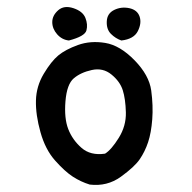

<svg xmlns="http://www.w3.org/2000/svg" viewBox="-20 -525 540 540"><path d="M232.4 -5.9Q207 -13.7 184.6 -28.3Q162.1 -43 134.8 -73.7Q107.4 -104.5 93.8 -153.3Q80.1 -202.1 81.1 -242.2Q82 -282.2 103 -317.4Q124 -352.5 144 -369.1Q164.1 -385.7 199.2 -398.4Q234.4 -411.1 275.9 -404.3Q317.4 -397.5 358.4 -355.5Q399.4 -313.5 405.3 -270.5Q411.1 -227.5 408.2 -189.5Q405.3 -151.4 396.5 -125Q387.7 -98.6 373 -77.1Q358.4 -55.7 319.8 -27.8Q281.2 0 232.4 -5.9ZM275.4 -92.8Q293 -103.5 314 -137.2Q335 -170.9 334 -209Q333 -247.1 325.2 -271.5Q317.4 -295.9 293.5 -315.4Q269.5 -335 238.3 -328.1Q207 -321.3 187.5 -304.7Q168 -288.1 164.1 -240.2Q160.2 -192.4 171.9 -162.1Q183.6 -131.8 209 -109.4Q234.4 -86.9 275.4 -92.8ZM173.8 -411.1Q154.3 -413.1 140.6 -428.7Q127 -444.3 127 -462.9Q127 -481.4 143.6 -496.1Q160.2 -510.7 186.5 -502Q212.9 -493.2 220.2 -474.6Q227.5 -456.1 223.1 -439.5Q218.8 -422.9 173.8 -411.1ZM321.3 -411.1Q304.7 -417 292 -429.7Q279.3 -442.4 280.3 -464.8Q281.2 -487.3 301.3 -497.1Q321.3 -506.8 343.8 -502Q366.2 -497.1 372.6 -478.5Q378.9 -460 367.7 -437.5Q356.4 -415 321.3 -411.1Z"/></svg>

Font: JasonHandwriting2
Style: Regular
Weight: 400
Version: Version 1.05.10